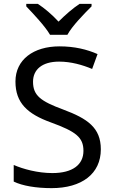

<svg xmlns="http://www.w3.org/2000/svg" viewBox="-20 -1030 589 994"><path d="M239 -850H329C353 -895 416 -959 454 -997V-1010H392C357 -987 319 -954 283 -918C250 -954 211 -987 176 -1010H116V-997C152 -959 213 -895 239 -850ZM502 -257C502 -369 433 -416 307 -463C191 -506 151 -535 151 -607C151 -669 197 -711 286 -711C348 -711 407 -694 457 -673L485 -750C431 -774 366 -790 288 -790C153 -790 60 -721 60 -608C60 -497 122 -440 244 -396C373 -349 412 -319 412 -249C412 -178 357 -134 251 -134C175 -134 99 -155 51 -176V-90C96 -68 167 -56 247 -56C403 -56 502 -130 502 -257Z"/></svg>

Font: Noto Sans Malayalam UI
Style: Regular
Weight: 400
Designer: Jelle Bosma - Monotype Design Team
Foundry: Monotype Imaging Inc.
Version: Version 2.104